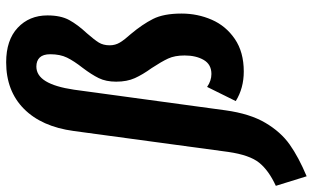

<svg xmlns="http://www.w3.org/2000/svg" viewBox="-307 -580 1015 623"><g transform="rotate(-90 200.5 -268.5)"><path d="M-91 119Q-41 96 -16 65Q9 34 19 -35L87 -537Q101 -641 159 -698.5Q217 -756 310 -756Q382 -756 422 -718.5Q462 -681 462 -622Q462 -579 447 -551.5Q432 -524 404 -494Q383 -470 374 -455.5Q365 -441 365 -420Q365 -402 374 -387Q383 -372 402 -351Q433 -314 450.5 -279.5Q468 -245 468 -187Q468 -135 448 -89Q428 -43 385.5 -14Q343 15 280 15Q226 15 184 -11L230 -104Q250 -90 272 -90Q303 -90 317.5 -115Q332 -140 332 -177Q332 -209 322 -230.5Q312 -252 291 -284Q270 -313 258.5 -338.5Q247 -364 247 -399Q247 -432 258.5 -455.5Q270 -479 292 -508Q314 -536 325 -558.5Q336 -581 336 -613Q336 -636 325.5 -647Q315 -658 296 -658Q267 -658 248.5 -627.5Q230 -597 221 -536L154 -44Q143 35 113.5 85Q84 135 43 164Q2 193 -60 219Z"/></g></svg>

Font: Fira Sans Extra Condensed SemiBold
Style: Italic
Weight: 600
Width: 3
Italic angle: -8°
Designer: Carrois Corporate & Edenspiekermann AG
Foundry: Carrois Corporate GbR & Edenspiekermann AG
Version: Version 4.203